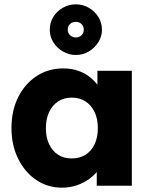

<svg xmlns="http://www.w3.org/2000/svg" viewBox="-20 -858 699 887"><path d="M33 -266Q33 -347 64 -409Q95 -471 149 -506.5Q203 -542 272 -542Q310 -542 341.5 -531Q373 -520 397 -500.5Q421 -481 438 -455.5Q455 -430 463 -401L430 -405V-531H589V0H427V-128L463 -129Q455 -101 437 -76Q419 -51 393 -32Q367 -13 335 -2Q303 9 267 9Q200 9 147.5 -26.5Q95 -62 64 -124.5Q33 -187 33 -266ZM432 -266Q432 -309 417 -340.5Q402 -372 375 -389.5Q348 -407 311 -407Q275 -407 248.5 -389.5Q222 -372 207 -340.5Q192 -309 192 -266Q192 -223 207 -191.5Q222 -160 248.5 -143Q275 -126 311 -126Q348 -126 375 -143Q402 -160 417 -191.5Q432 -223 432 -266ZM210 -720Q210 -753 226 -779.5Q242 -806 270 -822Q298 -838 330 -838Q363 -838 390.5 -822Q418 -806 434.5 -779.5Q451 -753 451 -720Q451 -689 434 -662.5Q417 -636 390 -620Q363 -604 330 -604Q299 -604 271 -620Q243 -636 226.5 -662.5Q210 -689 210 -720ZM367 -720Q367 -737 356.5 -747Q346 -757 330 -757Q314 -757 303.5 -747Q293 -737 293 -721Q293 -705 304 -695Q315 -685 330 -685Q346 -685 356.5 -695Q367 -705 367 -720Z"/></svg>

Font: Mach
Style: Bold
Weight: 700
Version: Version 1.002